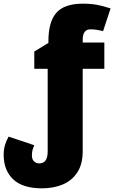

<svg xmlns="http://www.w3.org/2000/svg" viewBox="-25 -785 623 1047"><path d="M204 242Q98 242 46.5 192.5Q-5 143 -5 59Q-5 27 3.5 2Q12 -23 22 -40L162 7Q155 22 152 34.5Q149 47 149 62Q149 84 160.5 95Q172 106 189 106Q235 106 235 41V-410H162V-504L239 -551V-560Q239 -667 283 -716Q327 -765 427 -765Q470 -765 505 -758.5Q540 -752 578 -739L537 -615Q523 -619 505.5 -622Q488 -625 468 -625Q426 -625 426 -568V-553H544V-410H426V40Q426 111 396 156Q366 201 316 221.5Q266 242 204 242Z"/></svg>

Font: Noto Sans Black
Style: Regular
Weight: 900
Designer: Monotype Design Team
Foundry: Monotype Imaging Inc.
Version: Version 2.007